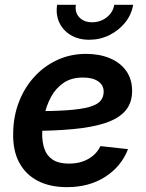

<svg xmlns="http://www.w3.org/2000/svg" viewBox="-20 -772 613 804"><path d="M260.3 11.7Q189.5 11.7 138.4 -14.6Q87.4 -41 60.3 -91.6Q33.2 -142.1 35.2 -215.3Q36.1 -285.2 59.3 -345.2Q82.5 -405.3 123.8 -450.4Q165 -495.6 220.2 -521Q275.4 -546.4 340.3 -546.4Q396.5 -546.4 440.2 -528.1Q483.9 -509.8 508.5 -475.1Q533.2 -440.4 533.2 -391.1Q533.2 -341.3 505.4 -308.6Q477.5 -275.9 422.1 -257.3Q366.7 -238.8 284.7 -231.2Q202.6 -223.6 94.2 -223.6L108.4 -306.2Q200.7 -306.2 260.3 -310.3Q319.8 -314.5 353.5 -324Q387.2 -333.5 400.6 -349.4Q414.1 -365.2 414.1 -388.2Q414.1 -415.5 391.1 -431.4Q368.2 -447.3 327.6 -447.3Q278.3 -447.3 245.6 -424.6Q212.9 -401.9 193.6 -366Q174.3 -330.1 165.8 -289.3Q157.2 -248.5 156.7 -212.9Q156.2 -177.7 165.8 -149.2Q175.3 -120.6 200.2 -103.8Q225.1 -86.9 269 -86.9Q315.9 -86.9 350.3 -106.7Q384.8 -126.5 400.4 -160.2L516.1 -147.5Q488.3 -75.2 420.9 -31.7Q353.5 11.7 260.3 11.7ZM353.5 -605.5Q309.1 -605.5 276.4 -625Q243.7 -644.5 228.3 -677.7Q212.9 -710.9 219.2 -752H297.9Q292.5 -720.2 312 -699.5Q331.5 -678.7 366.2 -678.7Q389.2 -678.7 408.9 -688.2Q428.7 -697.8 441.9 -714.1Q455.1 -730.5 458.5 -752H537.6Q530.8 -710.9 504.2 -677.7Q477.5 -644.5 438.2 -625Q398.9 -605.5 353.5 -605.5Z"/></svg>

Font: Inter 20pt SemiBold
Style: Italic
Weight: 600
Italic angle: -9.3988°
Version: Version 4.001;git-66647c0bb